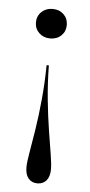

<svg xmlns="http://www.w3.org/2000/svg" viewBox="-48 -457 319 679"><g transform="rotate(5 111.5 -117.5)"><path d="M111.3 192.7Q91.1 192.7 79.4 179Q67.7 165.3 67.7 139.5Q67.7 121.8 73.8 87.1Q79.8 52.4 87.5 4Q95.2 -44.4 100.8 -103.2Q106.5 -162.1 107.3 -226.6H115.3Q116.1 -162.1 122.2 -103.2Q128.2 -44.4 135.9 3.6Q143.5 51.6 149.2 86.3Q154.8 121 154.8 138.7Q154.8 164.5 143.1 178.6Q131.5 192.7 111.3 192.7ZM111.3 -321.8Q87.9 -321.8 72.2 -336.7Q56.5 -351.6 56.5 -374.2Q56.5 -396.8 72.2 -411.7Q87.9 -426.6 111.3 -426.6Q135.5 -426.6 150.8 -411.7Q166.1 -396.8 166.1 -374.2Q166.1 -351.6 150.8 -336.7Q135.5 -321.8 111.3 -321.8Z"/></g></svg>

Font: Playfair 144pt
Style: Regular
Weight: 400
Designer: Claus Eggers Sørensen
Foundry: Claus Eggers Sørensen
Version: Version 2.001;gftools[0.9.30]